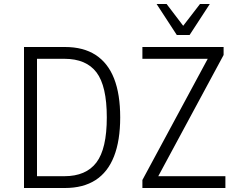

<svg xmlns="http://www.w3.org/2000/svg" viewBox="-20 -940 1190 960"><path d="M100 0V-705H305Q397 -705 458.5 -665Q520 -625 550.5 -547Q581 -469 581 -353Q581 -237 550 -158Q519 -79 457.5 -39.5Q396 0 305 0ZM165 -59H302Q410 -59 462 -127.5Q514 -196 514 -353Q514 -510 462.5 -578Q411 -646 302 -646H165ZM692 0V-40L1037 -680L1047 -646H692V-705H1098V-665L753 -25L743 -59H1107V0ZM864 -765 763 -920H813L896 -811L980 -920H1029L928 -765Z"/></svg>

Font: Nunito Sans 7pt Condensed Light
Style: Regular
Weight: 300
Width: 3
Designer: Vernon Adams
Foundry: Vernon Adams
Version: Version 3.101;gftools[0.9.27]